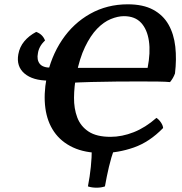

<svg xmlns="http://www.w3.org/2000/svg" viewBox="-20 -701 843 891"><path d="M454 9Q374 9 318.5 -17Q263 -43 231 -89.5Q199 -136 190.5 -199.5Q182 -263 196 -338Q216 -438 268 -515.5Q320 -593 398.5 -637Q477 -681 573 -681Q644 -681 690.5 -656Q737 -631 762 -587Q787 -543 793.5 -484.5Q800 -426 792 -360Q784 -338 769 -320Q751 -322 714 -322.5Q677 -323 627 -323Q577 -323 519.5 -322.5Q462 -322 404.5 -320.5Q347 -319 296 -316L307 -386H665Q679 -457 671 -511Q663 -565 634.5 -595.5Q606 -626 555 -626Q527 -626 494 -612.5Q461 -599 430.5 -567.5Q400 -536 374.5 -483Q349 -430 334 -353Q324 -299 323.5 -248Q323 -197 338.5 -156Q354 -115 391 -90.5Q428 -66 493 -66Q546 -66 600.5 -87.5Q655 -109 706 -154Q718 -146 727 -132.5Q736 -119 737 -107Q674 -42 601 -16.5Q528 9 454 9ZM206 -327Q132 -327 93.5 -360Q55 -393 65 -449Q71 -483 92.5 -509Q114 -535 148 -553Q178 -542 189 -513Q174 -499 166 -484Q158 -469 156 -454Q150 -424 164 -405.5Q178 -387 216 -387ZM388 164Q397 118 401.5 73.5Q406 29 406 -10H510Q496 29 485.5 73.5Q475 118 467 164Q450 170 428 170Q406 170 388 164Z"/></svg>

Font: Vollkorn SemiBold
Style: Italic
Weight: 600
Italic angle: -11°
Designer: Friedrich Althausen
Foundry: Friedrich Althausen
Version: Version 5.000